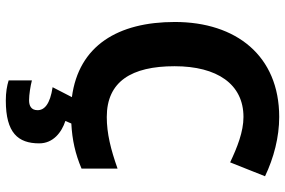

<svg xmlns="http://www.w3.org/2000/svg" viewBox="-184 -580 1004 677"><g transform="rotate(90 318.5 -242.0)"><path d="M486 122C486 73 447 43 407 30L416 9C474 6 523 -5 575 -27V-154C507 -130 451 -116 393 -116C268 -116 214 -203 214 -355C214 -505 277 -598 393 -598C445 -598 500 -576 553 -551L602 -674C537 -705 464 -724 393 -724C177 -724 58 -572 58 -356C58 -156 141 -17 323 7L288 75C348 84 369 104 369 128C369 151 353 158 334 158C314 158 283 153 264 148V230C283 236 306 240 335 240C449 240 486 197 486 122Z"/></g></svg>

Font: Noto Sans Gunjala Gondi
Style: Bold
Weight: 700
Designer: Ek Type
Foundry: Ek Type
Version: Version 1.004